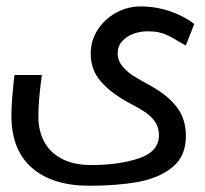

<svg xmlns="http://www.w3.org/2000/svg" viewBox="-20 -579 640 598"><path d="M15.5 -219Q15.5 -263 25 -345.5H110.5Q99.5 -268.5 99.5 -216.5Q99.5 -171 118 -137Q136.5 -103 173.5 -84Q210.5 -65 264 -65Q351 -65 413 -86Q475 -107 475 -158Q475 -182 463 -199.5Q451 -217 433.2 -229Q415.5 -241 384 -257.5Q327.5 -287.5 295 -324.2Q262.5 -361 262.5 -411.5Q262.5 -452.5 284.2 -486.2Q306 -520 341.8 -539.5Q377.5 -559 418 -559Q465.5 -559 510 -543.8Q554.5 -528.5 585 -504L558.5 -437Q554 -440 549.5 -442.5Q545 -445 540.5 -447.5Q516.5 -462 503.2 -468.5Q490 -475 475.2 -478.2Q460.5 -481.5 439 -481.5Q417.5 -481.5 396.2 -474Q375 -466.5 360.8 -451Q346.5 -435.5 346.5 -413Q346.5 -390.5 361.2 -372.8Q376 -355 394.5 -343.2Q413 -331.5 449 -312Q503 -282 531 -245Q559 -208 559 -155.5Q559 -91.5 516.2 -57.5Q473.5 -23.5 408.2 -12Q343 -0.5 258 -0.5Q143.5 -0.5 79.5 -56.2Q15.5 -112 15.5 -219Z"/></svg>

Font: JuliaMono Italic
Style: Regular
Weight: 400
Italic angle: -9°
Monospace: yes
Designer: cormullion
Foundry: corm
Version: Version 0.049; ttfautohint (v1.8.4)